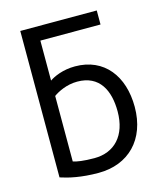

<svg xmlns="http://www.w3.org/2000/svg" viewBox="-117 -862 820 965"><g transform="rotate(-15 293.0 -379.5)"><path d="M165 -414C187 -430 234 -455 290 -455C406 -455 448 -367 448 -258C448 -132 379 -61 275 -61C218 -61 183 -67 165 -73ZM165 -702H478V-775H80V-13C122 1 186 16 276 16C432 16 537 -88 537 -258C537 -418 451 -532 299 -532C236 -532 188 -510 165 -494Z"/></g></svg>

Font: Repo
Style: Regular
Weight: 400
Designer: Stefan Peev
Foundry: Context Ltd
Version: Version 0.000